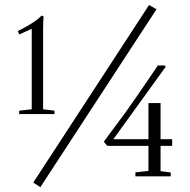

<svg xmlns="http://www.w3.org/2000/svg" viewBox="-20 -719 775 783"><path d="M144.5 44.4 115.7 25.4 587.9 -698.7 618.2 -681.2ZM58.1 -253.9V-267.6L109.4 -273.4V-601.6L58.6 -578.6L52.7 -592.3Q121.1 -625.5 149.9 -655.8L157.7 -651.9Q155.8 -627.4 155.8 -601.6V-273.4L202.1 -267.6V-253.9ZM532.2 0V-16.1L585.4 -22V-124H417.5L403.3 -141.1L492.2 -261.2Q529.3 -312.5 624 -452.1H650.9L655.8 -446.8L442.4 -151.4H585.4V-298.8H634.8V-151.4H682.1V-124H634.8V-21L676.3 -15.6V0Z"/></svg>

Font: Elstob Light
Style: Regular
Weight: 300
Designer: Peter S. Baker
Version: Version 1.015